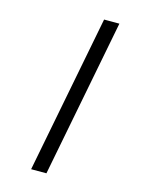

<svg xmlns="http://www.w3.org/2000/svg" viewBox="-143 -889 907 1176"><g transform="rotate(15 310.0 -300.5)"><path d="M269.5 200 464 -801H367L172.5 200Z"/></g></svg>

Font: Monaspace Krypton
Style: Italic
Weight: 400
Italic angle: -11°
Designer: Riley Cran & the Lettermatic Team
Foundry: Lettermatic
Version: Version 1.101 (Monaspace Krypton)